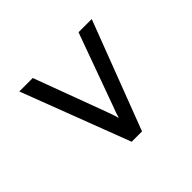

<svg xmlns="http://www.w3.org/2000/svg" viewBox="-119 -682 853 853"><g transform="rotate(-45 308.0 -255.5)"><path d="M276 0 81 -511H165.5L293.5 -166.5Q297.5 -155 302 -142.5Q306.5 -130 310.5 -115Q314.5 -130 319 -142.5Q323.5 -155 328 -166.5L453 -511H536L341 0Z"/></g></svg>

Font: Overpass Mono
Style: Regular
Weight: 400
Designer: Delve Withrington, Dave Bailey
Foundry: Delve Fonts LLC
Version: Version 4.000